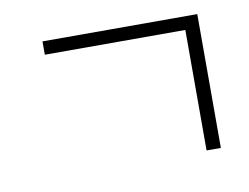

<svg xmlns="http://www.w3.org/2000/svg" viewBox="-44 -438 514 397"><g transform="rotate(-10 212.5 -239.5)"><path d="M361 -99V-352H66V-380H391V-99Z"/></g></svg>

Font: Noto Serif ExtraCondensed Thin
Style: Italic
Weight: 100
Width: 2
Italic angle: -12°
Designer: Monotype Design Team
Foundry: Monotype Imaging Inc.
Version: Version 2.013